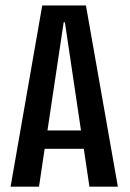

<svg xmlns="http://www.w3.org/2000/svg" viewBox="-20 -696 486 716"><path d="M313.5 0 292.5 -141H146.5L125.5 0H19.5L137.5 -675.5H300.5L419.5 0ZM157 -209.5H282L222 -613H217.5Z"/></svg>

Font: Anybody Narrow Medium
Style: Regular
Weight: 500
Width: 3
Designer: Tyler Finck
Foundry: Etcetera Type Company
Version: Version 1.000; ttfautohint (v1.8)